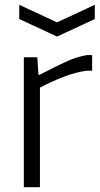

<svg xmlns="http://www.w3.org/2000/svg" viewBox="-20 -778 415 798"><path d="M60 -758 217 -685 374 -758V-699L217 -626L60 -699ZM79 -540H135L140 -467H144Q204 -498 251 -520Q298 -542 341 -549H363V-484H340Q294 -478 244 -458.5Q194 -439 146 -414V0H79Z"/></svg>

Font: Plata Sans Light
Style: Regular
Weight: 300
Designer: Pablo Impallari, Andres Torresi, & Cristiano Sobral
Foundry: Pablo Impallari, Andres Torresi, & Cristiano Sobral
Version: Version 1.00;December 28, 2019;FontCreator 12.0.0.2547 64-bi